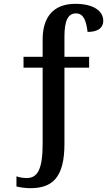

<svg xmlns="http://www.w3.org/2000/svg" viewBox="-20 -744 560 1004"><path d="M138 240C252 240 317 187 317 8V-390H446V-447H317V-553C317 -634 335 -674 377 -674C419 -674 431 -632 438 -577C494 -577 520 -600 520 -635C520 -684 473 -724 374 -724C258 -724 203 -653 203 -538V-447H103V-390H203V8C203 140 177 187 120 187C99 187 80 183 66 178V231C84 236 115 240 138 240Z"/></svg>

Font: Noto Serif Condensed Semi
Style: Regular
Weight: 600
Width: 3
Designer: Monotype Design Team
Foundry: Monotype Imaging Inc.
Version: Version 1.002